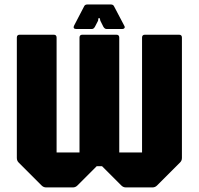

<svg xmlns="http://www.w3.org/2000/svg" viewBox="-20 -818 868 838"><path d="M181.5 0Q170 0 161.5 -8.5L61.5 -108.5Q53.5 -116.5 53.5 -128.5V-654Q53.5 -666.5 66 -666.5H214.5Q227 -666.5 227 -654V-152.5H327V-654Q327 -666.5 339.5 -666.5H488Q500.5 -666.5 500.5 -654V-152.5H600V-654Q600 -666.5 612.5 -666.5H761.5Q774 -666.5 774 -654V-128.5Q774 -116.5 765.5 -108.5L665.5 -8.5Q657 0 645.5 0H529.5Q518 0 509.5 -8.5L425.5 -92.5H402L318 -8.5Q309.5 0 298 0ZM311.5 -691.5Q305 -691.5 302.5 -695.5Q300 -699.5 303 -705.5L347 -790Q350.5 -798.5 361.5 -798.5H463.5Q474.5 -798.5 478 -790L522.5 -705.5Q526 -699.5 523.2 -695.5Q520.5 -691.5 514.5 -691.5H444.5Q437 -691.5 431 -701.5L418 -727.5L415.5 -738.5H409.5L408 -727.5L394.5 -701.5Q389 -691.5 381.5 -691.5Z"/></svg>

Font: Jaro 24pt
Style: Regular
Weight: 400
Designer: Agyei Archer, Celine Hurka, Mirko Velimirović
Version: Version 1.000